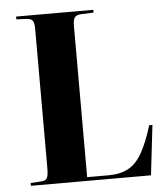

<svg xmlns="http://www.w3.org/2000/svg" viewBox="-52 -777 724 825"><g transform="rotate(-5 309.5 -365.0)"><path d="M48 0V-12L94 -15Q113 -16 119 -27Q125 -38 125 -69V-671Q125 -695 118.5 -705Q112 -715 91 -716L48 -718V-730H381V-718L329 -716Q307 -715 299.5 -705Q292 -695 292 -668V-16H385Q435 -16 469.5 -34.5Q504 -53 529 -96.5Q554 -140 577 -215H591L566 0Z"/></g></svg>

Font: Literata 72pt
Style: Bold
Weight: 700
Designer: Latin by Veronika Burian and Jose Scaglione. Greek by Irene Vlachou. Cyrillic by Vera Evstafieva.
Foundry: TypeTogether
Version: Version 3.002